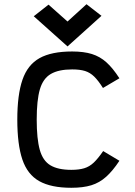

<svg xmlns="http://www.w3.org/2000/svg" viewBox="-20 -876 640 910"><path d="M318 14Q222 14 166 -17.5Q110 -49 86 -120Q62 -191 62 -309Q62 -427 86.5 -498Q111 -569 167.5 -600.5Q224 -632 322 -632Q377 -632 415.5 -620Q454 -608 484.5 -580.5Q515 -553 546 -505L468 -459Q446 -494 426.5 -513Q407 -532 383 -539.5Q359 -547 322 -547Q258 -547 221 -525.5Q184 -504 169 -452.5Q154 -401 154 -309Q154 -218 168.5 -166Q183 -114 219 -92.5Q255 -71 318 -71Q354 -71 379 -78.5Q404 -86 424.5 -105.5Q445 -125 469 -160L546 -114Q515 -67 483.5 -38.5Q452 -10 413 2Q374 14 318 14ZM300 -656 140 -799 210 -854 300 -774 390 -856 461 -801Z"/></svg>

Font: Victor Mono SemiBold
Style: Regular
Weight: 600
Monospace: yes
Designer: Rune Bjørnerås
Version: Version 1.561;gftools[0.9.30]